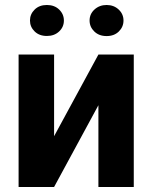

<svg xmlns="http://www.w3.org/2000/svg" viewBox="-20 -746 607 766"><path d="M54.2 0ZM372.6 -528.3H513.7V0H372.6V-326.2L195.8 0H54.2V-528.3H195.8V-202.6ZM234.9 -664.1Q234.9 -638.2 215.8 -620.4Q196.8 -602.5 167 -602.5Q136.7 -602.5 118.2 -620.6Q99.6 -638.7 99.6 -664.1Q99.6 -689.5 118.2 -707.8Q136.7 -726.1 167 -726.1Q197.3 -726.1 216.1 -707.8Q234.9 -689.5 234.9 -664.1ZM337.4 -664.1Q337.4 -690.4 357.2 -708.3Q377 -726.1 405.3 -726.1Q434.1 -726.1 453.4 -708Q472.7 -689.9 472.7 -664.1Q472.7 -638.7 454.1 -620.4Q435.5 -602.1 405.3 -602.1Q375 -602.1 356.2 -620.4Q337.4 -638.7 337.4 -664.1Z"/></svg>

Font: Roboto-o
Style: o-Bold
Weight: 700
Designer: Google
Version: Version 2.134; 2016; ttfautohint (v1.6)